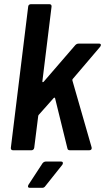

<svg xmlns="http://www.w3.org/2000/svg" viewBox="-20 -720 503 920"><path d="M42 0H131C138 0 143 -5 144 -12L163 -163C163 -165 164 -167 165 -169L237 -250C240 -253 243 -253 244 -249L303 -9C304 -3 308 0 315 0H408C417 0 421 -6 419 -14L327 -334C326 -336 327 -339 328 -341L460 -496C466 -504 464 -511 455 -511H357C351 -511 346 -509 341 -504L189 -328C185 -325 183 -326 183 -330L227 -688C228 -695 224 -700 217 -700H128C121 -700 115 -695 115 -688L32 -12C31 -5 35 0 42 0ZM122 180H183C188 180 194 177 197 172L279 69C284 61 281 54 273 54H200C194 54 188 57 184 62L116 166C112 174 114 180 122 180Z"/></svg>

Font: Barlow Semi Condensed SemiBold
Style: Italic
Weight: 600
Width: 4
Italic angle: -7°
Designer: Jeremy Tribby
Foundry: Tribby Type
Version: Version 1.422;hotconv 1.0.109;makeotfexe 2.5.65596